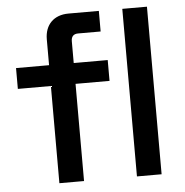

<svg xmlns="http://www.w3.org/2000/svg" viewBox="-51 -749 770 799"><g transform="rotate(-5 334.0 -350.0)"><path d="M165 0H268V-406H410V-493H268V-584C268 -604 278 -614 297 -614H391V-700H264C203 -700 165 -662 165 -601V-493H27V-406H165ZM489 0H592V-700H489Z"/></g></svg>

Font: Meta Space Medium
Style: Regular
Weight: 500
Designer: Meta Pool / Florian Karsten
Foundry: Meta Pool / Florian Karsten
Version: Version 2.000;Glyphs 3.1.1 (3137)